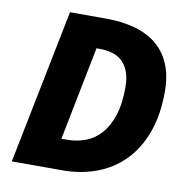

<svg xmlns="http://www.w3.org/2000/svg" viewBox="-75 -723 776 795"><g transform="rotate(10 313.0 -325.0)"><path d="M26 0 156 -650H308Q376 -650 430.5 -634.5Q485 -619 522.5 -587.5Q560 -556 580 -508Q600 -460 600 -394Q600 -295 572.5 -221Q545 -147 496.5 -98Q448 -49 382 -24.5Q316 0 240 0ZM212 -128H236Q276 -128 312.5 -141.5Q349 -155 376.5 -185.5Q404 -216 420 -264.5Q436 -313 436 -384Q436 -422 426 -448.5Q416 -475 398.5 -491.5Q381 -508 356.5 -515Q332 -522 304 -522H290Z"/></g></svg>

Font: mr_Source Sans Pro
Style: Italic
Weight: 900
Italic angle: -11°
Designer: Paul D. Hunt
Foundry: Adobe Systems Incorporated
Version: Version 1.076;July 10, 2024;FontCreator 11.5.0.2430 64-bit